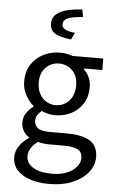

<svg xmlns="http://www.w3.org/2000/svg" viewBox="-63 -786 630 1052"><g transform="rotate(5 252.0 -260.0)"><path d="M299 -575Q233 -583 207.5 -600.5Q182 -618 182 -652Q182 -696 224.5 -718Q267 -740 346 -744L354 -703Q292 -699 268.5 -687.5Q245 -676 245 -655Q245 -636 263.5 -626Q282 -616 317 -613ZM246 224Q187 224 141.5 208.5Q96 193 70.5 164Q45 135 45 93Q45 62 64 33.5Q83 5 116 -17V-21Q98 -32 85.5 -52Q73 -72 73 -100Q73 -131 90 -154Q107 -177 126 -190V-194Q102 -214 82.5 -248Q63 -282 63 -325Q63 -378 88 -417Q113 -456 155 -477Q197 -498 246 -498Q266 -498 284 -494.5Q302 -491 315 -486H484V-423H383V-419Q400 -403 412 -379Q424 -355 424 -322Q424 -271 400 -233Q376 -195 336 -174.5Q296 -154 246 -154Q228 -154 209 -158.5Q190 -163 173 -171Q160 -160 151 -146.5Q142 -133 142 -113Q142 -90 160.5 -75Q179 -60 228 -60H322Q407 -60 449.5 -32.5Q492 -5 492 56Q492 101 462 139Q432 177 377 200.5Q322 224 246 224ZM246 -209Q274 -209 297.5 -223Q321 -237 335 -263.5Q349 -290 349 -325Q349 -378 319 -408Q289 -438 246 -438Q203 -438 173 -408Q143 -378 143 -325Q143 -290 157 -263.5Q171 -237 194.5 -223Q218 -209 246 -209ZM258 167Q305 167 339.5 153Q374 139 393 116Q412 93 412 68Q412 34 386.5 21Q361 8 314 8H230Q216 8 199.5 6Q183 4 167 0Q141 19 129 40Q117 61 117 82Q117 121 154.5 144Q192 167 258 167Z"/></g></svg>

Font: Mada
Style: Regular
Weight: 400
Designer: Khaled Hosny
Version: Version 1.5